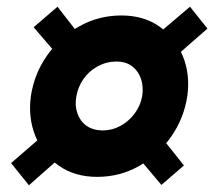

<svg xmlns="http://www.w3.org/2000/svg" viewBox="-20 -586 637 571"><path d="M80 -505 166 -405 232 -462 151 -566ZM66 -35 177 -133 124 -197 13 -101ZM486 -404 597 -501 545 -566 432 -470ZM375 -137 460 -36 527 -94 445 -197ZM72 -301Q63 -237 85 -182Q107 -127 154.5 -93.5Q202 -60 269 -60Q337 -60 394 -92.5Q451 -125 489 -179.5Q527 -234 537 -300Q546 -364 524 -418.5Q502 -473 455 -506.5Q408 -540 341 -540Q273 -540 215.5 -507.5Q158 -475 120 -421Q82 -367 72 -301ZM207 -299Q212 -328 228.5 -351.5Q245 -375 271 -389Q297 -403 326 -403Q355 -403 373.5 -388.5Q392 -374 399.5 -351Q407 -328 403 -301Q398 -272 380.5 -248.5Q363 -225 338 -211.5Q313 -198 284 -198Q255 -199 236.5 -212.5Q218 -226 210 -249.5Q202 -273 207 -299Z"/></svg>

Font: Jost
Style: Bold Italic
Weight: 700
Italic angle: -5°
Version: Version 3.710